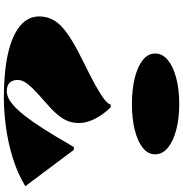

<svg xmlns="http://www.w3.org/2000/svg" viewBox="3 -736 948 994"><g transform="rotate(90 477.0 -239.0)"><path d="M486 215Q351 215 257 193.5Q163 172 114 131Q65 90 65 32Q65 -10 85.5 -45Q106 -80 155 -114.5Q204 -149 287 -190Q373 -232 423 -260Q473 -288 496 -306.5Q519 -325 521 -338H536Q575 -297 596 -254.5Q617 -212 617 -174Q617 -143 606.5 -116Q596 -89 571.5 -60.5Q547 -32 505 4Q464 39 439.5 64Q415 89 404.5 107.5Q394 126 394 142Q394 163 401.5 176Q409 189 422.5 194.5Q436 200 453 200Q497 200 553 138Q609 76 688 -57L741 -147H756L944 104Q878 144 799 168.5Q720 193 639.5 204Q559 215 486 215ZM518 -693Q593 -693 652 -677.5Q711 -662 745 -634Q779 -606 779 -568Q779 -531 745 -504Q711 -477 652 -462.5Q593 -448 518 -448Q444 -448 384.5 -462.5Q325 -477 291 -504Q257 -531 257 -568Q257 -606 291 -634Q325 -662 384.5 -677.5Q444 -693 518 -693Z"/></g></svg>

Font: Kalnia Expanded
Style: Bold
Weight: 700
Width: 7
Designer: Frida Medrano
Foundry: Frida Medrano
Version: Version 1.105